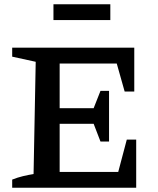

<svg xmlns="http://www.w3.org/2000/svg" viewBox="-20 -878 738 898"><path d="M573 -225H617V0H37V-38Q62 -48 87 -54Q112 -60 137 -64L147 -589L37 -613V-655H608V-450H563L526 -581H209L259 -631V-372H418L450 -453H490V-216H450L418 -299H259V-25L209 -74H533ZM230 -784V-858H496V-784Z"/></svg>

Font: Piazzolla 24pt SemiBold
Style: Regular
Weight: 600
Designer: Juan Pablo del Peral
Foundry: Huerta Tipografica
Version: Version 2.005